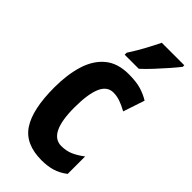

<svg xmlns="http://www.w3.org/2000/svg" viewBox="-245 -821 886 886"><g transform="rotate(45 198.5 -378.0)"><path d="M230 10Q124 10 79 -58.5Q34 -127 34 -270Q34 -354 54 -418.5Q74 -483 118 -519.5Q162 -556 234 -556Q284 -556 315 -546.5Q346 -537 372 -521L337 -416Q310 -431 288 -438.5Q266 -446 244 -446Q203 -446 184 -401Q165 -356 165 -270Q165 -101 248 -101Q280 -101 305.5 -112Q331 -123 360 -145V-31Q330 -8 299 1Q268 10 230 10ZM386 -756Q372 -738 348.5 -711Q325 -684 298.5 -655.5Q272 -627 249 -606H157V-619Q183 -659 203 -696Q223 -733 239 -766H386Z"/></g></svg>

Font: Noto Sans Telugu ExtraCondensed
Style: Bold
Weight: 700
Width: 2
Designer: Jelle Bosma - Monotype Design Team
Foundry: Monotype Imaging Inc.
Version: Version 2.005; ttfautohint (v1.8.4.7-5d5b)